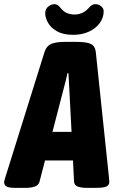

<svg xmlns="http://www.w3.org/2000/svg" viewBox="-53 -904 563 926"><path d="M17 2Q-9 2 -21 -4.5Q-33 -11 -33 -24Q-33 -30 -31 -36.5Q-29 -43 -26 -53L162 -654Q171 -682 193.5 -692Q216 -702 260 -702H317Q364 -702 385 -692Q406 -682 409 -653L472 -53Q473 -44 473.5 -37.5Q474 -31 474 -26Q474 -12 461 -5Q448 2 410 2H363Q340 2 322.5 -4Q305 -10 304 -29L299 -130H164L138 -29Q133 -10 114 -4Q95 2 73 2ZM255 -480 200 -268H292L281 -480Q280 -496 279 -514.5Q278 -533 277 -551H272Q269 -533 264 -514.5Q259 -496 255 -480ZM300 -736Q252 -736 222 -753Q192 -770 178.5 -794.5Q165 -819 165 -840Q165 -861 180 -872.5Q195 -884 210 -884Q225 -884 239 -866Q252 -849 269 -841.5Q286 -834 306 -834Q349 -834 377 -868Q391 -884 407 -884Q422 -884 434.5 -874Q447 -864 447 -850Q447 -818 427.5 -792Q408 -766 375 -751Q342 -736 300 -736Z"/></svg>

Font: Asap Condensed Condensed ExtraBold
Style: Italic
Weight: 800
Width: 3
Italic angle: -6°
Designer: Pablo Cosgaya
Foundry: Omnibus-Type
Version: Version 3.001; ttfautohint (v1.8.4.7-5d5b)